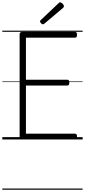

<svg xmlns="http://www.w3.org/2000/svg" viewBox="-20 -1215 740 1673"><path d="M178 0Q164 0 157.5 -5.5Q151 -11 151 -23V-918Q151 -928 158 -932.5Q165 -937 179 -937H634Q642 -937 646.5 -931.5Q651 -926 651 -912Q651 -898 646.5 -892.5Q642 -887 634 -887H206V-520H568Q576 -520 580 -514.5Q584 -509 584 -496Q584 -482 580 -476Q576 -470 568 -470H206V-50H634Q642 -50 646.5 -44.5Q651 -39 651 -25Q651 -11 646.5 -5.5Q642 0 634 0ZM354 -1003Q347 -1003 338 -1012Q329 -1021 329 -1028Q329 -1030 330 -1033.5Q331 -1037 335 -1040L489 -1186Q493 -1189 496 -1192Q499 -1195 503 -1195Q510 -1195 518 -1189Q526 -1183 531.5 -1175.5Q537 -1168 537 -1161Q537 -1157 535.5 -1154Q534 -1151 529 -1146L368 -1010Q363 -1007 360.5 -1005Q358 -1003 354 -1003ZM0 428H700V438H0ZM0 -20H700V0H0ZM0 -505H700V-500H0ZM0 -948H700V-938H0Z"/></svg>

Font: Playwrite US Modern Guides
Style: Regular
Weight: 400
Designer: Veronika Burian, José Scaglione
Foundry: TypeTogether
Version: Version 1.003